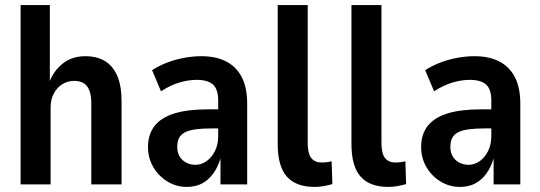

<svg xmlns="http://www.w3.org/2000/svg" viewBox="-20 -725 2125 755"><path d="M61 0V-705H176V-404H175Q192 -448 228 -476Q264 -504 316 -504Q361 -504 392.5 -485Q424 -466 441 -427Q458 -388 458 -327V0H339V-318Q339 -351 331 -370.5Q323 -390 308 -398.5Q293 -407 272 -407Q247 -407 226 -394.5Q205 -382 192 -358Q179 -334 179 -303V0Z M714 10Q673 10 638 -11.5Q603 -33 582.5 -68.5Q562 -104 562 -147Q562 -197 588 -230Q614 -263 666 -279Q718 -295 797 -295H852V-220H813Q775 -220 749.5 -216.5Q724 -213 708 -205Q692 -197 684.5 -183Q677 -169 677 -148Q677 -115 697.5 -96Q718 -77 749 -77Q772 -77 792.5 -91.5Q813 -106 825.5 -131.5Q838 -157 838 -190V-330Q838 -374 817.5 -392.5Q797 -411 753 -411Q721 -411 685.5 -400.5Q650 -390 613 -366L578 -449Q606 -467 637.5 -479Q669 -491 703.5 -497.5Q738 -504 772 -504Q830 -504 870 -483Q910 -462 931 -421Q952 -380 952 -317V0H847V-102Q837 -68 818.5 -42.5Q800 -17 774.5 -3.5Q749 10 714 10Z M1217 10Q1144 10 1108 -30.5Q1072 -71 1072 -159V-705H1190V-164Q1190 -141 1194.5 -123.5Q1199 -106 1211.5 -96Q1224 -86 1245 -86Q1256 -86 1267 -87.5Q1278 -89 1284 -91L1287 -1Q1268 4 1252 7Q1236 10 1217 10Z M1507 10Q1434 10 1398 -30.5Q1362 -71 1362 -159V-705H1480V-164Q1480 -141 1484.5 -123.5Q1489 -106 1501.5 -96Q1514 -86 1535 -86Q1546 -86 1557 -87.5Q1568 -89 1574 -91L1577 -1Q1558 4 1542 7Q1526 10 1507 10Z M1788 10Q1747 10 1712 -11.5Q1677 -33 1656.5 -68.5Q1636 -104 1636 -147Q1636 -197 1662 -230Q1688 -263 1740 -279Q1792 -295 1871 -295H1926V-220H1887Q1849 -220 1823.5 -216.5Q1798 -213 1782 -205Q1766 -197 1758.5 -183Q1751 -169 1751 -148Q1751 -115 1771.5 -96Q1792 -77 1823 -77Q1846 -77 1866.5 -91.5Q1887 -106 1899.5 -131.5Q1912 -157 1912 -190V-330Q1912 -374 1891.5 -392.5Q1871 -411 1827 -411Q1795 -411 1759.5 -400.5Q1724 -390 1687 -366L1652 -449Q1680 -467 1711.5 -479Q1743 -491 1777.5 -497.5Q1812 -504 1846 -504Q1904 -504 1944 -483Q1984 -462 2005 -421Q2026 -380 2026 -317V0H1921V-102Q1911 -68 1892.5 -42.5Q1874 -17 1848.5 -3.5Q1823 10 1788 10Z"/></svg>

Font: Nunito Sans 10pt Condensed
Style: Bold
Weight: 700
Width: 3
Designer: Vernon Adams
Foundry: Vernon Adams
Version: Version 3.101;gftools[0.9.27]